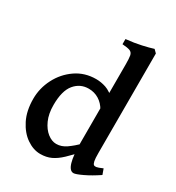

<svg xmlns="http://www.w3.org/2000/svg" viewBox="-175 -824 868 945"><g transform="rotate(30 259.0 -351.5)"><path d="M514.2 -49.8Q472.2 -21.5 435.1 -3.9Q397.9 13.7 385.7 13.7Q341.3 13.7 341.3 -136.7V-577.6Q341.3 -611.3 338.4 -627.4Q335.4 -643.6 322 -649.2Q308.6 -654.8 277.8 -656.7V-686Q325.7 -690.9 364 -699.5Q402.3 -708 426.3 -715.8L442.9 -699.2V-134.3Q442.9 -101.6 445.8 -88.6Q448.7 -75.7 453.6 -71.3Q458.5 -67.4 468 -68.6Q477.5 -69.8 502.9 -81.1ZM375 -103.5Q338.9 -63 311.5 -37.1Q284.2 -11.2 257.6 1.2Q231 13.7 196.8 13.7Q157.2 13.7 119.1 -12.5Q81.1 -38.6 56.4 -87.6Q31.7 -136.7 31.7 -205.1Q31.7 -265.1 59.8 -319.8Q87.9 -374.5 137.7 -408.9Q187.5 -443.4 252.4 -443.4Q279.8 -443.4 307.9 -434.1Q335.9 -424.8 371.6 -391.1Q371.6 -363.3 365.5 -347.7Q359.4 -332 344.7 -323.2Q328.6 -352.1 302.5 -368.2Q276.4 -384.3 244.1 -384.3Q195.8 -384.3 164.6 -346.7Q133.3 -309.1 133.3 -228Q133.3 -178.2 149.4 -142.6Q165.5 -106.9 190.2 -87.6Q214.8 -68.4 240.2 -68.4Q269.5 -68.4 296.4 -87.2Q323.2 -106 355.5 -137.2Q361.3 -134.3 367.7 -120.6Q374 -106.9 375 -103.5Z"/></g></svg>

Font: Namdhinggo SemiBold
Style: Regular
Weight: 600
Designer: Victor Gaultney
Foundry: SIL International
Version: Version 3.001